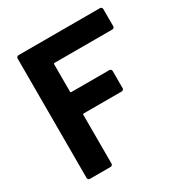

<svg xmlns="http://www.w3.org/2000/svg" viewBox="-165 -820 890 941"><g transform="rotate(-30 280.0 -350.0)"><path d="M534 -579H207Q202 -579 202 -574V-419Q202 -414 207 -414H422Q427 -414 430.5 -410.5Q434 -407 434 -402V-305Q434 -300 430.5 -296.5Q427 -293 422 -293H207Q202 -293 202 -288V-12Q202 -7 198.5 -3.5Q195 0 190 0H73Q68 0 64.5 -3.5Q61 -7 61 -12V-688Q61 -693 64.5 -696.5Q68 -700 73 -700H534Q539 -700 542.5 -696.5Q546 -693 546 -688V-591Q546 -586 542.5 -582.5Q539 -579 534 -579Z"/></g></svg>

Font: UMi
Style: Bold
Weight: 700
Designer: Peter Middis
Foundry: We Are UMi
Version: Version 1.0